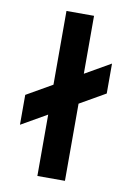

<svg xmlns="http://www.w3.org/2000/svg" viewBox="-83 -772 563 825"><g transform="rotate(10 199.0 -360.0)"><path d="M259.5 0H139.2V-720H259.5ZM371.2 -400.7 27.3 -203.7V-334.1L371.2 -531.3Z"/></g></svg>

Font: Manrope Variable Light
Style: Regular
Weight: 200
Designer: Mikhail Sharanda
Foundry: Mikhail Sharanda
Version: Version 4.505